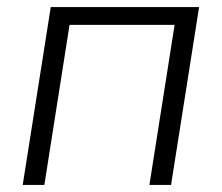

<svg xmlns="http://www.w3.org/2000/svg" viewBox="-20 -521 626 541"><path d="M44 0 123 -501H541L462 0H401L472 -451H176L105 0Z"/></svg>

Font: Mulish Light
Style: Italic
Weight: 300
Italic angle: -9°
Designer: Vernon Adams
Foundry: Vernon Adams
Version: Version 3.603; ttfautohint (v1.8.3)